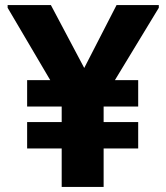

<svg xmlns="http://www.w3.org/2000/svg" viewBox="-20 -740 656 760"><path d="M87.4 -152.2V-256.8H527V-152.2ZM87.4 -318.2V-422.8H527V-318.2ZM608.6 -720V-709.2L352.7 -287.4L390.2 -420.4V0H224.2V-418.2L260.3 -284.5L10.2 -709.2V-720H181.4L346.4 -408.7L281.1 -408L441.4 -720Z"/></svg>

Font: Kufam
Style: Regular
Weight: 400
Designer: Wael Morcos, Artur Schmal
Foundry: Original Type
Version: Version 1.301; ttfautohint (v1.8.3)